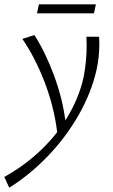

<svg xmlns="http://www.w3.org/2000/svg" viewBox="-73 -584 526 893"><path d="M389 -380Q389 -318 376 -259Q352 -153 293 -49.5Q234 54 150 141.5Q66 229 -30 289L-53 239Q93 158 193 31Q178 -90 133.5 -204.5Q89 -319 31 -403L87 -421Q138 -341 177.5 -235Q217 -129 231 -24Q294 -124 316 -226Q330 -299 330 -372Q330 -399 329 -413H388Q389 -402 389 -380ZM108 -564H373L364 -522H99Z"/></svg>

Font: Ysabeau Semilight
Style: Italic
Weight: 300
Italic angle: -12°
Designer: Christian Thalmann (Catharsis Fonts)
Version: Version 0.003